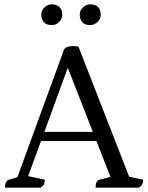

<svg xmlns="http://www.w3.org/2000/svg" viewBox="-20 -868 685 888"><path d="M3 0Q3 -16 7.5 -25Q12 -34 19 -36L78 -54L53 -28L275 -636Q278 -644 285.5 -648Q293 -652 301.5 -653.5Q310 -655 317 -655Q323 -655 329.5 -654.5Q336 -654 343 -652L585 -31L553 -56L642 -37Q642 -24 638 -16Q634 -8 623 0H422Q422 -16 426.5 -25Q431 -34 438 -36L506 -54L497 -34L283 -581L304 -583L101 -28L98 -56L187 -37Q187 -24 183.5 -16Q180 -8 167 0ZM155 -216 166 -258H429L442 -216ZM397 -752Q372 -752 360.5 -765.5Q349 -779 349 -800Q349 -814 356 -824.5Q363 -835 374.5 -841.5Q386 -848 397 -848Q422 -848 434 -835Q446 -822 446 -800Q446 -787 439 -776Q432 -765 420.5 -758.5Q409 -752 397 -752ZM219 -752Q195 -752 183 -765.5Q171 -779 171 -800Q171 -814 178 -824.5Q185 -835 196.5 -841.5Q208 -848 219 -848Q243 -848 255.5 -835Q268 -822 268 -800Q268 -787 261 -776Q254 -765 243 -758.5Q232 -752 219 -752Z"/></svg>

Font: Pitagon Serif
Style: Regular
Weight: 400
Designer: Travis Tran
Foundry: Pitagon
Version: Version 1.000;gftools[0.9.26]